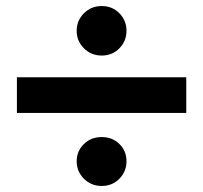

<svg xmlns="http://www.w3.org/2000/svg" viewBox="-20 -624 674 636"><path d="M258 -464Q234 -488 234 -522Q234 -556 258 -580Q282 -604 317 -604Q352 -604 375.5 -580Q399 -556 399 -522Q399 -488 375.5 -464Q352 -440 317 -440Q282 -440 258 -464ZM234 -90Q234 -123 257.5 -146.5Q281 -170 317 -170Q352 -170 375.5 -147Q399 -124 399 -90Q399 -56 375.5 -32Q352 -8 317 -8Q282 -8 258 -32Q234 -56 234 -90ZM36 -250V-368H597V-250Z"/></svg>

Font: Renner*
Style: Semi
Weight: 600
Version: Version 003.000 ; ttfautohint (v0.97) -l 8 -r 50 -G 200 -x 1